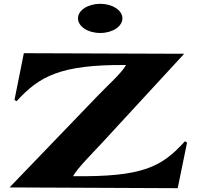

<svg xmlns="http://www.w3.org/2000/svg" viewBox="-20 -983 1031 1007"><path d="M491 -479 30 0 912 4 961 -235 950 -242C829 -109 732 -54 363 -59C389 -104 457 -171 510 -228L946 -701L105 -704L56 -459L67 -452C185 -582 296 -645 641 -642C618 -599 543 -534 491 -479ZM506 -810C570 -810 622 -844 622 -887C622 -929 570 -963 506 -963C441 -963 389 -929 389 -887C389 -844 441 -810 506 -810Z"/></svg>

Font: Coconat
Style: Bold
Weight: 900
Width: 8
Designer: Sara Lavazza
Foundry: Collletttivo
Version: Version 1.000;Glyphs 3.2 (3217)